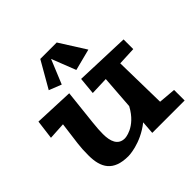

<svg xmlns="http://www.w3.org/2000/svg" viewBox="-190 -922 1107 1107"><g transform="rotate(-45 364.0 -368.0)"><path d="M707 -75 602 -84 596 -403 707 -408V-487L373 -499L363 -394L473 -398L458 -192C397 -78 309 -78 309 -78C254 -78 237 -126 237 -185C237 -239 243 -272 266 -489L25 -499L10 -382L114 -388C97 -248 91 -237 91 -157C91 -57 128 9 251 9C251 9 351 9 449 -69L443 11H707ZM422 -747H288L195 -585L271 -555L332 -703L390 -555L522 -589Z"/></g></svg>

Font: Peralta
Style: Regular
Weight: 400
Designer: Astigmatic (AOETI)
Foundry: Astigmatic (AOETI)
Version: Version 1.000